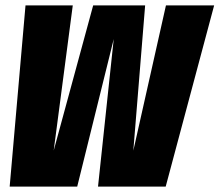

<svg xmlns="http://www.w3.org/2000/svg" viewBox="-20 -695 818 715"><path d="M16 0 75 -675H251L180 -134.5L327 -675H520.5L476.5 -134L598 -675H777.5L597 0H345L403.5 -549.5L267.5 0Z"/></svg>

Font: Anybody Condensed ExtraBold
Style: Italic
Weight: 800
Width: 3
Italic angle: -10°
Designer: Tyler Finck
Foundry: Etcetera Type Company
Version: Version 1.010; ttfautohint (v1.8.3) -l 8 -r 50 -G 200 -x 14 